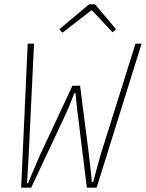

<svg xmlns="http://www.w3.org/2000/svg" viewBox="-20 -860 669 880"><path d="M77 0 107 -660H136L111 -140Q109 -113 108 -91Q107 -69 106 -53Q105 -35 104 -20H108L160 -142L312 -467H347L380 -210Q383 -190 386 -164Q389 -138 392 -112Q395 -86 397.5 -63Q400 -40 401 -26H407L440 -147L601 -660H629L423 0H378L339 -316Q337 -330 335 -346.5Q333 -363 331.5 -378.5Q330 -394 328.5 -408.5Q327 -423 326 -433H321Q313 -412 299 -378Q285 -344 271 -315L123 0ZM266 -710 252 -726 388 -840H416L512 -726L496 -712L402 -812H398Z"/></svg>

Font: Source Code Pro ExtraLight
Style: Italic
Weight: 200
Italic angle: -11°
Monospace: yes
Designer: Paul D. Hunt, Teo Tuominen
Foundry: Adobe Systems Incorporated
Version: Version 1.050;PS 1.000;hotconv 16.6.51;makeotf.lib2.5.65220